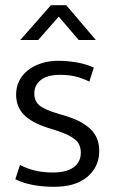

<svg xmlns="http://www.w3.org/2000/svg" viewBox="-20 -710 441 739"><path d="M324 -396Q295 -410 268.5 -416Q242 -422 213 -422Q162 -422 137 -402Q112 -382 112 -350Q112 -321 131.5 -304.5Q151 -288 205 -272L235 -263Q297 -244 329.5 -212Q362 -180 362 -129Q362 -69 317 -30Q272 9 188 9Q143 9 105 1.5Q67 -6 39 -20L57 -75Q84 -61 115 -53.5Q146 -46 183 -46Q234 -46 262.5 -65.5Q291 -85 291 -123Q291 -155 268.5 -173.5Q246 -192 196 -208L164 -218Q102 -238 72 -268.5Q42 -299 42 -346Q42 -375 54 -399Q66 -423 88 -440Q110 -457 139.5 -466.5Q169 -476 205 -476Q238 -476 274 -470Q310 -464 341 -450ZM349 -556H283L206 -646L127 -556H58L176 -690H235Z"/></svg>

Font: Mukta Malar Light
Style: Regular
Weight: 300
Designer: Aadarsh Rajan, Girish Dalvi, Yashodeep Gholap
Foundry: Ek Type
Version: Version 2.538;PS 1.000;hotconv 16.6.51;makeotf.lib2.5.65220;